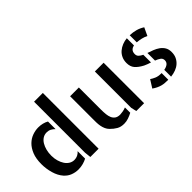

<svg xmlns="http://www.w3.org/2000/svg" viewBox="-39 -1300 1847 1847"><g transform="rotate(-45 884.0 -377.0)"><path d="M543 -758.8V0H430.7L423.8 -65.4V-758.8ZM48.8 -283.2Q48.8 -359.4 69.8 -411.1Q90.8 -462.9 124 -495.1Q157.2 -527.3 197.8 -541.5Q238.3 -555.7 277.3 -555.7Q307.6 -555.7 335 -548.8Q362.3 -542 383.8 -529.3V-425.8Q367.2 -443.4 346.7 -454.1Q326.2 -464.8 300.8 -464.8Q270.5 -464.8 247.1 -449.7Q223.6 -434.6 207.5 -408.2Q191.4 -381.8 182.6 -347.7Q173.8 -313.5 173.8 -274.4Q173.8 -235.4 183.6 -201.7Q193.4 -168 210 -142.6Q226.6 -117.2 250.5 -102.5Q274.4 -87.9 302.7 -87.9Q350.6 -87.9 383.8 -126V-24.4Q360.4 -11.7 329.6 -3.4Q298.8 4.9 264.6 4.9Q225.6 4.9 188 -9.3Q150.4 -23.4 121.1 -55.7Q84 -97.7 66.4 -159.7Q48.8 -221.7 48.8 -283.2Z M825.2 -251Q825.2 -216.8 828.1 -187Q831.1 -157.2 840.8 -134.8Q850.6 -112.3 870.1 -98.6Q889.6 -85 921.9 -85Q934.6 -85 958 -88.9Q981.4 -92.8 1002.9 -101.6V-29.3Q977.5 -15.6 947.8 -5.4Q918 4.9 888.7 4.9Q865.2 4.9 846.7 0.5Q828.1 -3.9 812 -13.2Q795.9 -22.5 781.2 -34.2Q766.6 -45.9 752 -60.5Q735.4 -77.1 725.6 -99.1Q715.8 -121.1 711.4 -145Q707 -168.9 706.5 -193.4Q706.1 -217.8 706.1 -241.2V-550.8H825.2ZM1162.1 -550.8V0H1055.7L1043 -56.6V-550.8Z M1315.4 -393.6Q1315.4 -430.7 1329.1 -460.4Q1342.8 -490.2 1367.2 -511.2Q1391.6 -532.2 1422.4 -544.4Q1453.1 -556.6 1486.3 -559.6V-461.9Q1460.9 -457 1446.8 -441.4Q1432.6 -425.8 1432.6 -397.5Q1432.6 -374 1447.8 -359.9Q1462.9 -345.7 1486.3 -335V-230.5Q1469.7 -235.4 1452.6 -241.7Q1435.5 -248 1418.9 -255.9Q1367.2 -283.2 1341.3 -313.5Q1315.4 -343.8 1315.4 -393.6ZM1641.6 -434.6Q1615.2 -448.2 1585.4 -455.1Q1555.7 -461.9 1526.4 -463.9V-560.5Q1570.3 -558.6 1607.4 -548.3Q1644.5 -538.1 1679.7 -515.6ZM1367.2 -123Q1386.7 -109.4 1413.6 -97.7Q1440.4 -85.9 1481.4 -85.9H1486.3V4.9Q1461.9 4.9 1441.4 3.4Q1420.9 2 1400.9 -3.4Q1380.9 -8.8 1360.4 -18.6Q1339.8 -28.3 1317.4 -43.9ZM1526.4 -319.3Q1555.7 -309.6 1585.9 -297.9Q1616.2 -286.1 1641.1 -268.6Q1666 -251 1682.1 -225.1Q1698.2 -199.2 1698.2 -160.2Q1698.2 -122.1 1684.6 -93.8Q1670.9 -65.4 1647.9 -44.9Q1625 -24.4 1593.8 -12.7Q1562.5 -1 1526.4 2.9V-89.8Q1559.6 -95.7 1577.6 -110.8Q1595.7 -126 1595.7 -151.4Q1595.7 -176.8 1575.7 -190.9Q1555.7 -205.1 1526.4 -215.8Z"/></g></svg>

Font: Allerta Stencil
Style: Regular
Weight: 400
Designer: Matt McInerney
Foundry: Matt McInerney
Version: Version 1.02